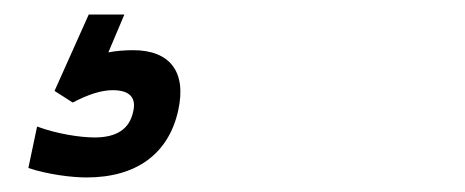

<svg xmlns="http://www.w3.org/2000/svg" viewBox="-20 -20 640 264"><path d="M99 224C168 224 212 191 225 132C237 78 213 49 163 49C152 49 139 50 129 52L151 0H102L55 105L80 121C101 110 119 104 135 104C158 104 168 114 163 134C158 157 141 169 110 169C90 169 58 164 31 154L19 211C46 220 79 224 99 224Z"/></svg>

Font: LT Wave Mono Medium
Style: Italic
Weight: 500
Designer: Daniel Lyons
Version: Version 2.5 (Glyphs App)